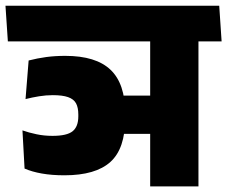

<svg xmlns="http://www.w3.org/2000/svg" viewBox="-44 -664 810 684"><path d="M-16 -516.5H745.5L737 -643.5H-24.5ZM58 -448.5 47 -311Q70.5 -317 95.2 -321Q120 -325 144 -325Q178.5 -325 198.5 -318Q218.5 -311 226.8 -296Q235 -281 235 -256V-249.5Q235 -213 214.8 -196.5Q194.5 -180 143 -180Q113 -180 85.8 -185.8Q58.5 -191.5 36 -199.5L43.5 -63.5Q70 -52 105.2 -45.8Q140.5 -39.5 185.5 -39.5Q296.5 -39.5 349.2 -87Q402 -134.5 402 -242.5V-260.5Q402 -365.5 350 -415.2Q298 -465 188.5 -465Q152.5 -465 120.8 -460.8Q89 -456.5 58 -448.5ZM367 -323.5V-187H524V-323.5ZM663 -559.5H491V0H663ZM467 -516.5H745.5L737 -643.5H458.5Z"/></svg>

Font: Anek Devanagari ExtraBold
Style: Regular
Weight: 800
Designer: Kailash Malviya (Devanagari) & Yesha Goshar (Latin)
Foundry: Ek Type
Version: Version 1.003